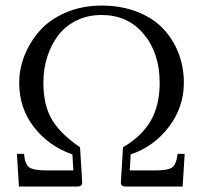

<svg xmlns="http://www.w3.org/2000/svg" viewBox="-20 -678 733 698"><path d="M455.1 -116.7 451.7 -58.6H549.3Q589.4 -58.6 605.2 -68.8Q621.1 -79.1 625.5 -118.7H651.4L644 0H435.5Q419.4 0 419.4 -14.2L427.2 -142.6Q496.1 -183.1 528.3 -239.5Q560.5 -295.9 560.5 -377Q560.5 -484.4 502.7 -554Q444.8 -623.5 349.1 -623.5Q298.8 -623.5 257.8 -603.3Q216.8 -583 191.2 -548.8Q165.5 -514.6 151.6 -470.7Q137.7 -426.8 137.7 -377.9Q137.7 -295.9 168.7 -243.4Q199.7 -190.9 271 -142.6L278.8 -14.6Q278.8 0 262.2 0H48.8L41.5 -118.7H67.4Q70.3 -81.1 86.2 -69.8Q102.1 -58.6 143.6 -58.6H246.6L243.2 -116.7Q158.2 -146 104 -215.1Q49.8 -284.2 49.8 -377Q49.8 -427.7 69.3 -476.8Q88.9 -525.9 125 -566.7Q161.1 -607.4 219.7 -632.6Q278.3 -657.7 349.1 -657.7Q421.4 -657.7 479.5 -634.8Q537.6 -611.8 574 -572.8Q610.4 -533.7 629.4 -483.6Q648.4 -433.6 648.4 -377Q648.4 -288.6 594 -216.8Q539.6 -145 455.1 -116.7Z"/></svg>

Font: Libertinage
Style: b
Weight: 400
Designer: OSP
Foundry: OSP
Version: Version 1.0; 2008; OFL relea